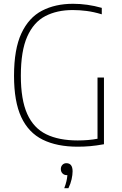

<svg xmlns="http://www.w3.org/2000/svg" viewBox="-20 -769 642 1013"><path d="M390 5Q280.5 5 205.5 -32Q130.5 -69 92.2 -151Q54 -233 54 -369Q54 -509.5 92.8 -592.8Q131.5 -676 201.5 -712.5Q271.5 -749 365.5 -749Q441 -749 517 -727.5V-693.5Q474 -706.5 436.8 -711.2Q399.5 -716 363.5 -716Q280.5 -716 219 -684Q157.5 -652 123.8 -576.2Q90 -500.5 90 -369.5Q90 -243 123.5 -168.2Q157 -93.5 223.5 -60.8Q290 -28 390 -28Q447.5 -28 494.5 -37V-360H528.5V-8Q487 -0.5 455.2 2.2Q423.5 5 390 5ZM319 224Q327 203 330.8 186.2Q334.5 169.5 335.5 155H332Q318.5 155 309.8 146Q301 137 301 123Q301 109.5 309.2 100.8Q317.5 92 330 92Q363 92 363 135Q363 153 357.8 176.8Q352.5 200.5 341 224Z"/></svg>

Font: Encode Sans SemiCondensed SemiCondensed Thin
Style: Regular
Weight: 100
Width: 4
Designer: Multiple Designers
Foundry: Impallari Type
Version: Version 3.000; ttfautohint (v1.8.3) -l 8 -r 50 -G 200 -x 14 